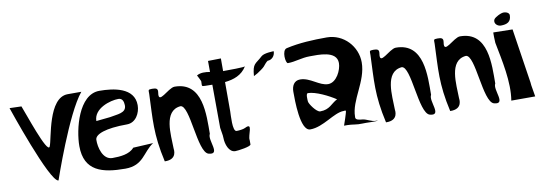

<svg xmlns="http://www.w3.org/2000/svg" viewBox="-59 -1172 4470 1582"><g transform="rotate(-10 2176.0 -381.0)"><path d="M35 -657C35 -657 257 0 329 0C329 0 509 -528 641 -687H527C361.3 -687 332.4 -347.5 306 -288C279.2 -227.6 156.6 -601 134 -654Z M721 -428C721 -533.2 862.5 -576 931 -576C965.1 -576 974.1 -545.3 975 -516C977 -449 898 -453 837 -440ZM965 -357C1038.6 -357 1079 -431.9 1079 -498C1079 -645.3 907 -669 788 -669C613.7 -669 547 -385.7 547 -249C547 -38.7 696.6 0 889 0C1042 0 1059 -109.2 1150 -168L982 -159C941.7 -110.7 862.6 -105 799 -105C718 -105 692.2 -213.9 694 -276C695.3 -321.5 783.5 -357 965 -357Z M1218.6 -3C1327.6 0 1308.7 -88.4 1308.6 -96C1307.1 -209.4 1278.3 -413.8 1423.6 -428C1504.2 -428 1495.6 -27.4 1584.6 -3C1688.4 25.5 1594 -114.3 1623.6 -162C1623.6 -316.5 1641.9 -595 1404.6 -595C1350 -595 1245.5 -464.8 1263.6 -571C1270 -608.7 1247 -609.1 1218.6 -610C1181.3 -610 1189.7 -603.6 1188.6 -571C1181.2 -361.9 1164.6 -241 1218.6 -3Z M1713 -756 1713.5 -663.8C1674.6 -670.1 1636.3 -673.2 1603 -654C1603 -654 1629 -605.1 1629 -600C1629 -561.4 1620.2 -558.3 1655 -558C1674 -557.8 1693.9 -557.3 1714.1 -557L1716 -195C1719.5 -164.5 1727.7 -137.8 1728 -108C1728.5 -58.4 1752.1 15 1806 15C1830 15 1938 -0.2 1938 -18V-54C1928.6 -92.4 1997 -200.8 1917 -159C1900.7 -150.5 1864.7 -147 1845 -147C1808.6 -147 1821 -287.6 1821 -315V-560.2C1895 -567.9 1963.5 -591.7 2004.6 -659.3C1996.5 -652.7 1869.8 -652 1821 -652V-758ZM2004.6 -659.3C2004.7 -659.5 2004.9 -659.8 2005 -660C2005 -659.8 2004.9 -659.5 2004.6 -659.3Z M2064 -567 2097 -585C2109.1 -592.6 2147.8 -618.7 2157 -630C2169.4 -645.2 2183.8 -663.3 2197 -672C2231.9 -672 2260 -701.2 2260 -741C2260 -741 2179.1 -740.6 2155 -718C2093.7 -660.5 2072.6 -675.8 2064 -567Z M2705.3 -260C2652.8 -234.6 2633.3 -186 2551.3 -186C2521.6 -186 2465.3 -265.4 2465.3 -286C2465.3 -296.6 2458.7 -352 2477.3 -352C2541.1 -352 2648.3 -298.1 2705.3 -260ZM2370.3 -747C2325.3 -736.7 2338.4 -624 2358.3 -624C2419.9 -624 2476.8 -648 2544.3 -648C2613 -648 2772.3 -658.1 2772.3 -552C2772.3 -494 2725.8 -396 2655.3 -396C2582.2 -396 2517.5 -474 2433.3 -474C2382.3 -474 2361.3 -431.7 2361.3 -384C2361.3 -316.2 2359.9 -54 2445.3 -54C2556.2 -54 2658.8 -156 2742.3 -156C2742.3 -156 2760.3 -159.5 2760.3 -153C2760.3 -137.9 2724.3 -36 2724.3 -36H2751.3C2792.5 -36 2831.8 -23.9 2874.3 -27C2910.2 -29.7 2994.6 -22 3006.3 -30H2988.3C2952.3 -30 2919.3 -55.5 2883.3 -60C2862.7 -62.6 2820.4 -62.5 2826.3 -93C2826.3 -230.8 2958.3 -365.8 2958.3 -525C2958.3 -657.3 2851.8 -777 2709.3 -777C2596.1 -777 2479.3 -771.9 2370.3 -747Z M3069.6 -3C3178.6 0 3159.7 -88.4 3159.6 -96C3158.1 -209.4 3129.3 -413.8 3274.6 -428C3355.2 -428 3346.6 -27.4 3435.6 -3C3539.4 25.5 3445 -114.3 3474.6 -162C3474.6 -316.5 3492.9 -595 3255.6 -595C3201 -595 3096.5 -464.8 3114.6 -571C3121 -608.7 3098 -609.1 3069.6 -610C3032.3 -610 3040.7 -603.6 3039.6 -571C3032.2 -361.9 3015.6 -241 3069.6 -3Z M3606.6 -3C3715.6 0 3696.7 -88.4 3696.6 -96C3695.1 -209.4 3666.3 -413.8 3811.6 -428C3892.2 -428 3883.6 -27.4 3972.6 -3C4076.4 25.5 3982 -114.3 4011.6 -162C4011.6 -316.5 4029.9 -595 3792.6 -595C3738 -595 3633.5 -464.8 3651.6 -571C3658 -608.7 3635 -609.1 3606.6 -610C3569.3 -610 3577.7 -603.6 3576.6 -571C3569.2 -361.9 3552.6 -241 3606.6 -3Z M4170.3 -725C4164.6 -723.8 4143.3 -719 4113.3 -699C4099.3 -689.6 4092.3 -681.1 4092.3 -666C4092.3 -641.4 4118.3 -624 4140.3 -624C4192.4 -624 4227.3 -640.1 4227.3 -696C4227.3 -718.4 4193.3 -730 4170.3 -725ZM4117.3 0H4317.3L4301.3 -96C4301.3 -111.4 4297.3 -128.9 4295.3 -144L4229.3 -576L4070.3 -579C4065.4 -590 4069.8 -494.9 4070.3 -492C4099.4 -340.4 4142.7 -152.2 4117.3 0Z"/></g></svg>

Font: Rocketfuel
Style: Regular
Weight: 400
Designer: Mew Too
Foundry: Cannot Into Space Fonts.
Version: Version 0.27